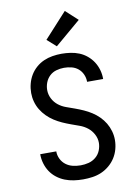

<svg xmlns="http://www.w3.org/2000/svg" viewBox="-105 -1056 810 1131"><g transform="rotate(-10 300.0 -490.0)"><path d="M299 8Q271 8 243.5 4Q216 0 190.5 -10Q165 -20 143 -37Q121 -54 106 -76.5Q91 -99 83 -126Q75 -153 75 -180Q75 -181 75 -181.5Q75 -182 75 -182H171Q171 -182 171 -182Q171 -182 171 -181Q171 -158 181.5 -136.5Q192 -115 210.5 -101Q229 -87 252 -81.5Q275 -76 299 -76Q323 -76 346.5 -82Q370 -88 389 -103.5Q408 -119 417.5 -142Q427 -165 427 -189Q427 -215 414 -239.5Q401 -264 380 -280.5Q359 -297 334 -306Q309 -315 284 -324Q259 -333 234.5 -344Q210 -355 187.5 -369.5Q165 -384 146 -403Q127 -422 113 -445Q99 -468 92 -494Q85 -520 85 -546Q85 -574 92 -601Q99 -628 113 -651.5Q127 -675 148 -693.5Q169 -712 194 -723Q219 -734 246.5 -738.5Q274 -743 301 -743Q328 -743 355 -739Q382 -735 406.5 -725Q431 -715 452 -697.5Q473 -680 487.5 -657.5Q502 -635 509.5 -609Q517 -583 517 -556Q517 -556 517 -555.5Q517 -555 517 -554H421Q421 -554 421 -554.5Q421 -555 421 -555Q421 -578 411.5 -599Q402 -620 385 -634Q368 -648 346 -653.5Q324 -659 301 -659Q278 -659 255 -652.5Q232 -646 215 -630Q198 -614 189.5 -592Q181 -570 181 -547Q181 -520 193.5 -495.5Q206 -471 227 -454.5Q248 -438 273.5 -429Q299 -420 324 -411Q349 -402 373.5 -391Q398 -380 420.5 -365.5Q443 -351 462 -332Q481 -313 494.5 -290.5Q508 -268 515.5 -242Q523 -216 523 -189Q523 -161 515.5 -133.5Q508 -106 493 -82.5Q478 -59 456 -40.5Q434 -22 408.5 -11Q383 0 355 4Q327 8 299 8ZM282 -791 228 -839 364 -988 436 -922Z"/></g></svg>

Font: Zed Mono Medium Extended
Style: Regular
Weight: 500
Width: 7
Monospace: yes
Designer: Belleve Invis
Foundry: Belleve Invis
Version: Version 1.0.0; ttfautohint (v1.8.4)